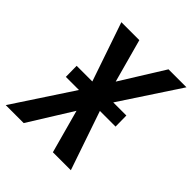

<svg xmlns="http://www.w3.org/2000/svg" viewBox="-199 -870 1005 1005"><g transform="rotate(45 303.0 -367.5)"><path d="M485 0H352L286 -241L136 0H3L218 -327H121L120 -408H236L124 -735H257L323 -494L473 -735H606L391 -408H488L489 -327H373Z"/></g></svg>

Font: Iosevka Extended Oblique
Style: Bold
Weight: 700
Width: 7
Italic angle: -9°
Monospace: yes
Designer: Belleve Invis
Foundry: Belleve Invis
Version: Version 32.5.0; ttfautohint (v1.8.4)